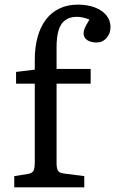

<svg xmlns="http://www.w3.org/2000/svg" viewBox="-20 -802 493 822"><path d="M41 0V-47.9L98.1 -57.1Q117.2 -60.1 123 -70.1Q128.9 -80.1 128.9 -107.9V-443.8H48.8V-494.1L128.9 -503.9V-544.9Q128.9 -601.1 141.4 -645Q153.8 -689 177.5 -719.5Q201.2 -750 235.6 -766.1Q270 -782.2 313 -782.2Q355 -782.2 386.5 -770Q418 -757.8 435.5 -736.3Q453.1 -714.8 453.1 -686Q453.1 -658.2 436 -639.2Q418.9 -620.1 393.1 -620.1Q368.2 -620.1 353 -630.6Q337.9 -641.1 337.9 -659.2Q337.9 -670.4 343 -682.1Q348.1 -693.8 362.8 -717.8Q353 -722.7 338.1 -726.3Q323.2 -730 309.1 -730Q279.3 -730 259.8 -716.1Q240.2 -702.1 231.2 -673.6Q222.2 -645 222.2 -599.1V-506.8H368.2V-443.8H222.2V-104Q222.2 -81.1 228.5 -71Q234.9 -61 253.9 -59.1L340.8 -47.9V0Z"/></svg>

Font: Literata
Style: Regular
Weight: 400
Designer: Latin by Veronika Burian and Jose Scaglione. Greek by Irene Vlachou. Cyrillic by Vera Evstafieva.
Foundry: TypeTogether
Version: Version 3.002